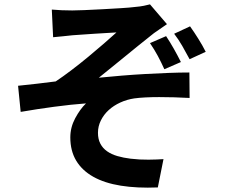

<svg xmlns="http://www.w3.org/2000/svg" viewBox="-20 -807 1040 882"><path d="M743 -641Q761 -614 778.5 -583Q796 -552 811 -522L735 -489Q720 -522 705 -550Q690 -578 669 -609ZM853 -686Q871 -661 891 -629Q911 -597 925 -569L851 -535Q834 -567 817 -596.5Q800 -626 780 -652ZM218 -763Q241 -761 263.5 -760Q286 -759 312 -759Q328 -759 366.5 -760.5Q405 -762 449.5 -764.5Q494 -767 535.5 -769.5Q577 -772 600 -775Q624 -777 641 -780.5Q658 -784 669 -787L747 -696Q732 -685 708.5 -669.5Q685 -654 670 -641Q643 -620 612.5 -595Q582 -570 550.5 -544.5Q519 -519 489 -494.5Q459 -470 434 -450Q484 -455 538.5 -459.5Q593 -464 647 -467Q701 -470 753 -472Q805 -474 850 -474L851 -357Q815 -359 779.5 -360Q744 -361 711 -361Q678 -361 648.5 -359.5Q619 -358 597 -355Q563 -350 532.5 -336Q502 -322 479.5 -301.5Q457 -281 443.5 -254Q430 -227 430 -197Q430 -168 441 -147Q452 -126 472 -112Q492 -98 519.5 -90Q547 -82 580 -78Q622 -73 662.5 -73.5Q703 -74 731 -76L705 54Q610 58 535 46Q460 34 408.5 5Q357 -24 330 -69Q303 -114 303 -176Q303 -222 325.5 -264Q348 -306 375 -332Q307 -327 228.5 -316.5Q150 -306 75 -293L63 -413Q103 -417 150.5 -422.5Q198 -428 236 -433Q269 -455 308.5 -485Q348 -515 386 -546.5Q424 -578 458 -607.5Q492 -637 515 -658Q500 -657 472 -655.5Q444 -654 414 -652Q384 -650 356 -648Q328 -646 313 -645Q294 -643 270.5 -640.5Q247 -638 224 -636Z"/></svg>

Font: SpoqaHanSans-Bold
Style: Regular
Weight: 700
Designer: [Spoqa Han Sans] Dong-huui Kim \uAE40 \uB3D9 \uD718   [Noto Sans] Ryoko NISHIZUKA \u897F \u585A \u6DBC \u5B50  (kana & i
Foundry: Spoqa (http://www.spoqa-han-sans.com)
Version: Version 2.000